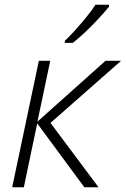

<svg xmlns="http://www.w3.org/2000/svg" viewBox="-20 -786 528 806"><path d="M31.2 0 143.1 -530.8H190.9L137.2 -275.4L422.9 -530.8H488.3L191.9 -270L393.6 0H334L136.2 -268.1L80.1 0ZM252 -606V-614.3Q272.9 -634.3 297.4 -661.4Q321.8 -688.5 344.2 -716.3Q366.7 -744.1 380.9 -766.1H437.5V-757.8Q420.9 -737.3 395.3 -709.5Q369.6 -681.6 340.8 -654.1Q312 -626.5 285.6 -606Z"/></svg>

Font: Open Sans Light
Style: Italic
Weight: 300
Italic angle: -12°
Designer: Monotype Design Team
Foundry: Monotype Imaging Inc.
Version: Version 3.003; ttfautohint (v1.8.4)